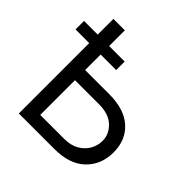

<svg xmlns="http://www.w3.org/2000/svg" viewBox="-204 -886 1044 1044"><g transform="rotate(45 318.0 -363.5)"><path d="M360.8 0H88.1V-541.2H-17V-606.5H88.1V-727.3H176.1V-606.5H295.5V-541.2H176.1V-421.9H360.8Q478 -421.9 540.1 -365.6Q602.3 -309.3 602.3 -214.5Q602.3 -119.7 540.1 -59.8Q478 0 360.8 0ZM360.8 -76.7Q410.5 -76.7 445.1 -96.8Q479.8 -116.8 497.7 -148.6Q515.6 -180.4 515.6 -215.9Q515.6 -268.1 475.5 -305.9Q435.4 -343.8 360.8 -343.8H176.1V-76.7Z"/></g></svg>

Font: Linik Sans
Style: Regular
Weight: 400
Designer: Rasmus Andersson (font), Marc Monis (original base), Kil Hyung-jin (Pretendard portions), Cristiano Sobral (main changes
Foundry: rsms
Version: Version 3.018;May 31, 2022;FontCreator 14.0.0.2814 64-bit; t